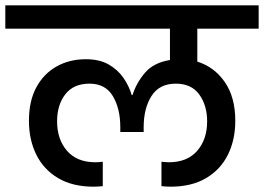

<svg xmlns="http://www.w3.org/2000/svg" viewBox="-44 -760 994 723"><path d="M455 -402Q469 -447 501.5 -485.5Q534 -524 596 -534V-652H-24V-740H930V-652H699V-528Q763 -508 802.5 -451Q842 -394 842 -305Q842 -234 814.5 -178Q787 -122 732.5 -89.5Q678 -57 598 -57Q591 -57 582.5 -57.5Q574 -58 564 -59V-151Q572 -150 579.5 -149.5Q587 -149 592 -149Q661 -149 698.5 -192Q736 -235 736 -303Q736 -363 706.5 -404Q677 -445 618 -445Q556 -445 526.5 -398.5Q497 -352 497 -281V-263H409V-281Q409 -351 381 -398Q353 -445 293 -445Q233 -445 202 -405Q171 -365 171 -303Q171 -235 208.5 -192Q246 -149 315 -149Q320 -149 328 -149.5Q336 -150 343 -151V-59Q333 -58 324.5 -57.5Q316 -57 309 -57Q229 -57 174.5 -89.5Q120 -122 92.5 -178Q65 -234 65 -305Q65 -380 93 -431.5Q121 -483 169.5 -510Q218 -537 279 -537Q331 -537 365.5 -517Q400 -497 421 -466.5Q442 -436 452 -402Z"/></svg>

Font: Poppins Medium
Style: Regular
Weight: 500
Designer: Ninad Kale (Devanagari), Jonny Pinhorn (Latin)
Version: Version 5.002